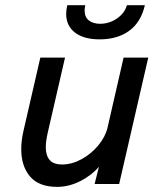

<svg xmlns="http://www.w3.org/2000/svg" viewBox="-20 -710 616 741"><path d="M235.4 -656.2Q235.4 -672.4 239.7 -689.9H309.1Q306.6 -677.7 306.6 -669.9Q306.6 -644 323 -631.1Q339.4 -618.2 366.7 -618.2Q390.1 -618.2 411.9 -627.7Q433.6 -637.2 449.2 -653.8Q464.8 -670.4 469.7 -689.9H539.1Q523.9 -624 478.5 -591.1Q433.1 -558.1 364.7 -558.1Q303.7 -558.1 269.5 -584.2Q235.4 -610.4 235.4 -656.2ZM62 -134.3Q62 -167.5 70.3 -203.6L135.7 -487.8H231L164.1 -197.3Q156.7 -164.6 156.7 -141.6Q156.7 -110.4 171.4 -92.8Q186 -75.2 220.2 -75.2Q257.3 -75.2 294.9 -95.7Q332.5 -116.2 359.6 -149.2Q386.7 -182.1 395 -217.3L457 -487.8H552.2L439.9 0H345.2L361.8 -66.4Q333 -32.7 289.3 -10.7Q245.6 11.2 200.7 11.2Q129.9 11.2 95.9 -28.8Q62 -68.8 62 -134.3Z"/></svg>

Font: Acari Sans Medium
Style: Italic
Weight: 500
Italic angle: -13°
Designer: Alfredo Marco Pradil and Stefan Peev
Foundry: Hanken Design Co.
Version: Version 1.045